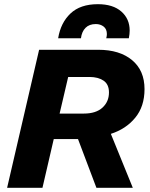

<svg xmlns="http://www.w3.org/2000/svg" viewBox="-20 -898 717 918"><path d="M14 0 167 -660H450Q552 -660 611.5 -610.5Q671 -561 671 -472Q671 -389 626.5 -335Q582 -281 510 -258L615 0H441L353 -233H237L183 0ZM408 -530H306L265 -355H381Q439 -355 470 -383.5Q501 -412 501 -456Q501 -495 475 -512.5Q449 -530 408 -530ZM258 -715Q270 -789 317 -833.5Q364 -878 448 -878Q520 -878 560 -843Q600 -808 600 -752Q600 -736 596 -715H488Q491 -727 491 -735Q491 -759 475.5 -771Q460 -783 438 -783Q407 -783 389 -765Q371 -747 367 -715Z"/></svg>

Font: Work Sans
Style: Bold Italic
Weight: 700
Italic angle: -13°
Designer: Wei Huang
Foundry: Wei Huang
Version: Version 2.010; ttfautohint (v1.8.3)